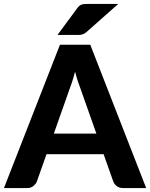

<svg xmlns="http://www.w3.org/2000/svg" viewBox="-29 -952 760 972"><path d="M711 0H594.5Q575 0 562.8 -9.2Q550.5 -18.5 544.5 -33L495.5 -171.5H206.5L157.5 -33Q152.5 -20.5 140 -10.2Q127.5 0 108.5 0H-9L274.5 -725.5H428ZM459 -275.5 380.5 -497.5Q373.5 -515 365.8 -538.5Q358 -562 351 -589.5Q344 -561.5 336.2 -537.8Q328.5 -514 321.5 -496.5L243.5 -275.5ZM569.5 -932 408 -789Q402.5 -784.5 397.5 -781.8Q392.5 -779 387.2 -777.5Q382 -776 375.8 -775.5Q369.5 -775 362 -775H262L362 -910.5Q367.5 -918 372.8 -922.2Q378 -926.5 384.2 -928.8Q390.5 -931 398.5 -931.5Q406.5 -932 417 -932Z"/></svg>

Font: Lato
Style: Regular
Weight: 800
Designer: Lukasz Dziedzic with Adam Twardoch and Botio Nikoltchev
Foundry: tyPoland Lukasz Dziedzic
Version: Version 2.015; 2015-08-06; http://www.latofonts.com/; ttfaut